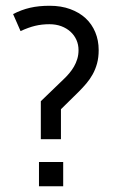

<svg xmlns="http://www.w3.org/2000/svg" viewBox="-20 -646 398 666"><path d="M152.3 -626Q191.9 -626 223.4 -614.5Q254.9 -603 276.9 -582.8Q298.8 -562.5 310.5 -534.2Q322.3 -505.9 322.3 -472.2Q322.3 -446.8 316.7 -426Q311 -405.3 301.5 -388.2Q292 -371.1 279.5 -356.4Q267.1 -341.8 253.4 -328.1L191.4 -267.1V-163.1H121.6V-294.9L201.7 -372.1Q211.4 -381.3 220.5 -392.1Q229.5 -402.8 236.6 -415Q243.7 -427.2 248 -441.4Q252.4 -455.6 252.4 -472.2Q252.4 -491.2 245.1 -507.6Q237.8 -523.9 224.4 -536.1Q210.9 -548.3 192.4 -555.2Q173.8 -562 151.4 -562Q125 -562 101.8 -556.4Q78.6 -550.8 51.3 -538.1L25.4 -597.2Q54.7 -612.3 84.5 -619.1Q114.3 -626 152.3 -626ZM199.2 -84V0H115.2V-84Z"/></svg>

Font: Aubrey
Style: Regular
Weight: 400
Designer: Gayaneh Bagdasaryan | Cyreal.org
Foundry: Gayaneh Bagdasaryan | Cyreal.org
Version: Version 1.000